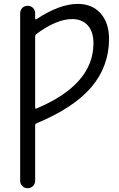

<svg xmlns="http://www.w3.org/2000/svg" viewBox="-20 -783 622 1000"><path d="M169.9 -140.6Q163.1 -137.7 163.1 -130.9V158.2Q163.1 174.8 151.9 186Q140.6 197.3 124 197.3Q107.4 197.3 96.2 186Q85 174.8 85 158.2V-713.9Q85 -730.5 96.2 -741.7Q107.4 -752.9 124 -752.9Q140.6 -752.9 151.9 -741.7Q163.1 -730.5 163.1 -713.9V-685.5Q163.1 -683.6 165 -682.6Q167 -681.6 168.9 -682.6Q290 -762.7 384.8 -762.7Q460 -762.7 503.9 -713.4Q547.9 -664.1 547.9 -580.1Q547.9 -437.5 455.1 -328.1Q364.3 -221.7 169.9 -140.6ZM163.1 -222.7Q163.1 -219.7 165 -217.8Q167 -216.8 168 -216.8Q168.9 -216.8 169.9 -217.8Q466.8 -342.8 466.8 -557.6Q466.8 -617.2 437.5 -650.4Q408.2 -683.6 355.5 -683.6Q274.4 -683.6 168.9 -605.5Q163.1 -600.6 163.1 -593.8Z"/></svg>

Font: Gen Jyuu Gothic P Normal
Style: Regular
Weight: 300
Designer: [Source Han Sans]
Ryoko NISHIZUKA  (kana & ideographs); Paul D. Hunt (Latin, Greek & Cyrillic); Wenlong ZHANG  (bopomofo
Version: Version 1.002.20150607